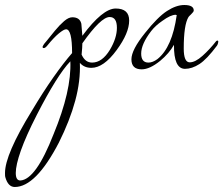

<svg xmlns="http://www.w3.org/2000/svg" viewBox="-149 -271 892 767"><path d="M-90 476Q-117 476 -128 436Q-129 434 -129 420Q-129 346 -22 172Q24 95 64.5 37.5Q105 -20 139 -59Q139 -154 115 -154Q106 -154 86 -137.5Q66 -121 40 -89Q32 -79 26 -79Q21 -79 21 -84Q21 -85 24 -90.5Q27 -96 36 -106Q52 -126 70.5 -148.5Q89 -171 107 -186.5Q125 -202 140 -202Q170 -202 176 -176L180 -128Q261 -237 313 -237Q367 -237 367 -189Q367 -139 317 -71Q265 0 216 0Q187 0 170 -20Q173 52 151.5 131.5Q130 211 86 299Q-6 476 -90 476ZM219 -21Q259 -21 290 -72Q318 -119 318 -160Q318 -203 289 -203Q254 -203 180 -98Q180 -83 177 -53Q191 -21 219 -21ZM-68 450Q-6 447 65 265Q137 91 132 -26Q80 28 -2 188Q-45 272 -65.5 330Q-86 388 -86 420Q-86 450 -68 450Z M417 6Q376 6 376 -34Q376 -72 431 -140Q481 -203 518 -227Q555 -251 587 -251Q625 -251 625 -229Q625 -224 615 -214.5Q605 -205 604 -203Q585 -172 585 -77Q585 -22 609 -22Q631 -22 660 -48Q689 -74 714 -106Q717 -109 719 -109Q723 -109 723 -104Q723 -102 721.5 -97Q720 -92 718 -89Q677 -34 647.5 -15Q618 4 590 4Q545 4 546 -92Q527 -58 491 -28Q449 6 417 6ZM444 -21Q461 -21 480 -35Q539 -82 557 -211Q554 -211 553 -212Q533 -212 500 -188Q472 -169 455 -147Q415 -95 415 -57Q415 -21 444 -21Z"/></svg>

Font: Lavishly Yours
Style: Regular
Weight: 400
Designer: Robert E. Leuschke
Foundry: Robert E. Leuschke
Version: Version 1.010; ttfautohint (v1.8.3)